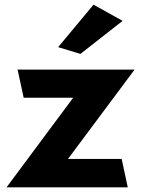

<svg xmlns="http://www.w3.org/2000/svg" viewBox="-20 -789 606 819"><path d="M228 -588 323 -559 503 -700 379 -769ZM525 10 499 -111H270L554 -492H55L81 -372H292L8 10Z"/></svg>

Font: Bluebird
Style: SfBd
Weight: 700
Designer: Jasper
Foundry: Cannot Into Space Fonts
Version: Version 0.98